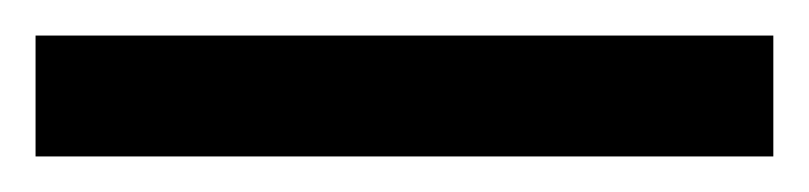

<svg xmlns="http://www.w3.org/2000/svg" viewBox="-22 70 455 108"><path d="M-2 90H413V158H-2Z"/></svg>

Font: Noto Sans Devanagari
Style: Bold
Weight: 700
Version: Version 2.003